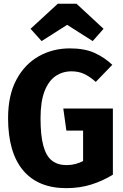

<svg xmlns="http://www.w3.org/2000/svg" viewBox="-20 -987 655 1025"><path d="M333.8 17.4Q182.6 17.4 102.8 -78.2Q23.1 -173.8 23.1 -356.9Q23.1 -477.9 67.2 -560.8Q111.3 -643.6 186.2 -686.2Q261 -728.7 353.3 -728.7Q431.3 -728.7 484.6 -704.6Q537.9 -680.5 579.5 -641L491.3 -549.7Q459 -578.5 429.2 -592.3Q399.5 -606.2 361.5 -606.2Q313.8 -606.2 276.7 -580.8Q239.5 -555.4 217.9 -500.3Q196.4 -445.1 196.4 -355.9Q196.4 -263.1 211.5 -208.2Q226.7 -153.3 257.4 -129.5Q288.2 -105.6 335.4 -105.6Q360.5 -105.6 382.6 -111.5Q404.6 -117.4 423.6 -127.2V-289.7H334.4L317.9 -407.7H582.6V-54.4Q529.2 -21.5 467.9 -2.1Q406.7 17.4 333.8 17.4ZM388.2 -967.2 532.8 -833.3 474.9 -767.7 338.5 -854.4 202.1 -767.7 143.1 -833.3 288.7 -967.2Z"/></svg>

Font: Fira Code
Style: Bold
Weight: 700
Monospace: yes
Designer: Carrois Corporate, Edenspiekermann AG, Nikita Prokopov
Foundry: Carrois Corporate, Edenspiekermann AG, Nikita Prokopov
Version: Version 6.000; ttfautohint (v1.8.2) -l 8 -r 50 -G 200 -x 14 